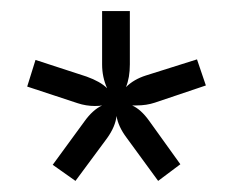

<svg xmlns="http://www.w3.org/2000/svg" viewBox="-20 -694 421 346"><path d="M305 -398 265 -368 208 -446Q193 -466 190 -485Q188 -466 173 -445L116 -368L75 -397L132 -475Q147 -496 164 -504Q160 -503 151 -503Q135 -503 120 -508L29 -538L44 -586L136 -556Q161 -547 173 -535Q164 -555 164 -578V-674H214V-578Q214 -554 207 -537Q221 -551 243 -558L335 -587L351 -540L259 -509Q244 -504 226 -504H218Q234 -497 249 -476Z"/></svg>

Font: Hind Guntur Light
Style: Regular
Weight: 300
Designer: Manushi Parikh, Hitesh Malaviya
Foundry: Indian Type Foundry
Version: Version 1.002;PS 1.0;hotconv 1.0.86;makeotf.lib2.5.63406; tt